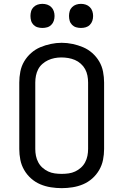

<svg xmlns="http://www.w3.org/2000/svg" viewBox="-20 -968 640 996"><path d="M300 8Q272 8 243.5 3.5Q215 -1 189 -12Q163 -23 141.5 -42Q120 -61 105.5 -86Q91 -111 85.5 -139Q80 -167 80 -195V-540Q80 -568 85.5 -596.5Q91 -625 105.5 -649.5Q120 -674 141.5 -693Q163 -712 189 -723Q215 -734 243.5 -740Q272 -746 300 -746Q328 -746 356.5 -740Q385 -734 411 -723Q437 -712 458.5 -693Q480 -674 494.5 -649.5Q509 -625 514.5 -596.5Q520 -568 520 -540V-195Q520 -167 514.5 -139Q509 -111 494.5 -86Q480 -61 458.5 -42Q437 -23 411 -12Q385 -1 356.5 3.5Q328 8 300 8ZM300 -66Q318 -66 336 -68.5Q354 -71 370 -78.5Q386 -86 399.5 -98Q413 -110 421.5 -126Q430 -142 433.5 -159.5Q437 -177 437 -195V-540Q437 -558 433.5 -576Q430 -594 421.5 -609.5Q413 -625 399 -637.5Q385 -650 368.5 -657Q352 -664 334 -667Q316 -670 298 -670Q280 -670 262.5 -666.5Q245 -663 229 -655.5Q213 -648 199.5 -636Q186 -624 178 -608.5Q170 -593 166.5 -575.5Q163 -558 163 -540V-195Q163 -177 166.5 -159.5Q170 -142 178.5 -126Q187 -110 200.5 -98Q214 -86 230 -78.5Q246 -71 264 -68.5Q282 -66 300 -66ZM400 -823Q387 -823 375 -826.5Q363 -830 354 -839Q345 -848 341.5 -860Q338 -872 338 -885Q338 -898 341.5 -910Q345 -922 354 -931Q363 -940 375 -944Q387 -948 400 -948Q413 -948 425 -944Q437 -940 446 -931Q455 -922 459 -910Q463 -898 463 -885Q463 -872 459 -860Q455 -848 446 -839Q437 -830 425 -826.5Q413 -823 400 -823ZM200 -823Q187 -823 175 -826.5Q163 -830 154 -839Q145 -848 141.5 -860Q138 -872 138 -885Q138 -898 141.5 -910Q145 -922 154 -931Q163 -940 175 -944Q187 -948 200 -948Q213 -948 225 -944Q237 -940 246 -931Q255 -922 259 -910Q263 -898 263 -885Q263 -872 259 -860Q255 -848 246 -839Q237 -830 225 -826.5Q213 -823 200 -823Z"/></svg>

Font: Zed Mono Extended
Style: Regular
Weight: 400
Width: 7
Monospace: yes
Designer: Belleve Invis
Foundry: Belleve Invis
Version: Version 1.0.0; ttfautohint (v1.8.4)